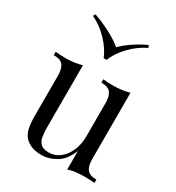

<svg xmlns="http://www.w3.org/2000/svg" viewBox="-192 -920 966 1052"><g transform="rotate(30 290.5 -394.0)"><path d="M483 -526V-108Q483 -63 499.5 -41.5Q516 -20 559 -20V1Q528 -2 497 -2Q468 -2 441.5 1Q415 4 393 12V-106Q368 -41 322.5 -13.5Q277 14 229 14Q194 14 168 4Q142 -6 125 -24Q106 -44 99 -76Q92 -108 92 -155V-406Q92 -451 76 -472.5Q60 -494 16 -494V-515Q48 -512 78 -512Q107 -512 133.5 -515.5Q160 -519 182 -526V-133Q182 -102 186 -76Q190 -50 206 -34Q222 -18 258 -18Q297 -18 327.5 -42Q358 -66 375.5 -107Q393 -148 393 -199V-406Q393 -451 377 -472.5Q361 -494 317 -494V-515Q349 -512 379 -512Q408 -512 434.5 -515.5Q461 -519 483 -526ZM438 -802 446 -788Q388 -760 343.5 -713Q299 -666 279 -616H261Q241 -666 196.5 -713Q152 -760 94 -788L102 -802Q156 -783 207.5 -756Q259 -729 290 -702Q316 -729 356 -756Q396 -783 438 -802Z"/></g></svg>

Font: Playfair Display
Style: Regular
Weight: 400
Designer: Claus Eggers Sørensen
Foundry: Claus Eggers Sørensen
Version: Version 1.203